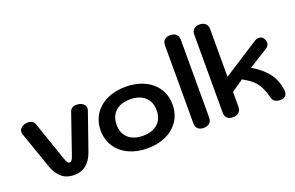

<svg xmlns="http://www.w3.org/2000/svg" viewBox="-93 -1122 2298 1496"><g transform="rotate(-20 1055.5 -374.5)"><path d="M145 -123 39 -427Q36 -436 36 -444Q36 -467 56.5 -483Q77 -499 110 -499Q130 -499 144 -490Q158 -481 164 -465L276 -140Q284 -115 292 -104.5Q300 -94 310 -94Q320 -94 328 -104.5Q336 -115 344 -140L456 -465Q462 -481 476 -490Q490 -499 510 -499Q544 -499 564 -483.5Q584 -468 584 -444Q584 -436 581 -427L475 -123Q429 10 310 10Q191 10 145 -123Z M621 -245Q621 -321 659 -379Q697 -437 764.5 -468.5Q832 -500 919 -500Q1006 -500 1073.5 -468.5Q1141 -437 1179 -379Q1217 -321 1217 -245Q1217 -169 1179 -111Q1141 -53 1073.5 -21.5Q1006 10 919 10Q832 10 764.5 -21.5Q697 -53 659 -111Q621 -169 621 -245ZM1085 -245Q1085 -316 1040.5 -356Q996 -396 919 -396Q842 -396 797.5 -356Q753 -316 753 -245Q753 -174 797.5 -134Q842 -94 919 -94Q996 -94 1040.5 -134Q1085 -174 1085 -245Z M1319 -50V-699Q1319 -727 1336 -743Q1353 -759 1384 -759Q1414 -759 1432 -743Q1450 -727 1450 -699V-50Q1450 -22 1432 -6Q1414 10 1384 10Q1353 10 1336 -6Q1319 -22 1319 -50Z M1562 -50V-699Q1562 -727 1579 -743Q1596 -759 1627 -759Q1657 -759 1675 -743Q1693 -727 1693 -699V-301L1985 -489Q2007 -503 2025 -503Q2054 -503 2067 -476Q2075 -458 2075 -446Q2075 -420 2044 -401L1889 -305Q1977 -252 2020.5 -193Q2064 -134 2074 -54Q2075 -50 2075 -42Q2075 -17 2060.5 -3.5Q2046 10 2020 10Q1993 10 1975.5 -1Q1958 -12 1953 -33Q1938 -91 1919.5 -127Q1901 -163 1871.5 -189.5Q1842 -216 1792 -244L1693 -176V-50Q1693 -22 1675 -6Q1657 10 1627 10Q1596 10 1579 -6Q1562 -22 1562 -50Z"/></g></svg>

Font: Kodchasan
Style: Bold
Weight: 700
Designer: Katatrad Aksorn Co.,Ltd.
Foundry: Cadson Demak Co.,Ltd.
Version: Version 1.000; ttfautohint (v1.6)